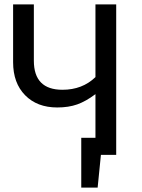

<svg xmlns="http://www.w3.org/2000/svg" viewBox="-20 -709 652 879"><path d="M512 -689V0H442L427 150H352V-78H417V-278Q373 -245 333.5 -231Q294 -217 242 -217Q150 -217 95 -273Q40 -329 40 -424V-689H135V-431Q135 -298 266 -298Q357 -298 417 -356V-689Z"/></svg>

Font: FiraGOUPP
Style: Medium
Weight: 400
Designer: bBox Type
Foundry: bBox Type GmbH
Version: Version 1.001